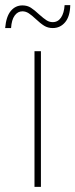

<svg xmlns="http://www.w3.org/2000/svg" viewBox="-65 -726 293 746"><path d="M69 0V-527H94V0ZM140 -617Q121 -617 106.5 -626Q92 -635 73 -653Q58 -667 46.5 -674.5Q35 -682 22 -682Q4 -682 -8 -665.5Q-20 -649 -22 -617H-45Q-41 -662 -23 -683.5Q-5 -705 22 -705Q41 -705 55 -696Q69 -687 87 -670Q105 -654 116 -647Q127 -640 140 -640Q160 -640 172 -657.5Q184 -675 186 -706H208Q207 -662 188 -639.5Q169 -617 140 -617Z"/></svg>

Font: Noto Sans Display Thin Cond
Style: Regular
Weight: 250
Width: 3
Designer: Monotype Design team
Foundry: Monotype Imaging Inc.
Version: Version 1.000